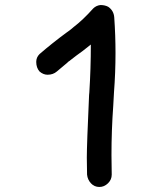

<svg xmlns="http://www.w3.org/2000/svg" viewBox="-20 -727 641 763"><path d="M375 16Q355 16 341.5 1.5Q328 -13 326 -33L325 -101Q325 -151 334 -349Q335 -354 335 -360Q341 -455 341 -550L308 -524Q284 -507 260 -488Q257 -485 253 -483Q247 -477 234 -466.5Q221 -456 206 -443Q191 -430 169 -430Q152 -430 137 -443Q124 -458 124 -481Q124 -499 137 -512Q189 -557 245 -598Q250 -601 255.5 -605.5Q261 -610 265 -613Q269 -616 272 -619Q310 -648 350 -693Q362 -705 379 -707Q397 -707 410 -700Q432 -685 434 -658Q439 -587 439 -516Q439 -438 433 -360L430 -306Q423 -209 423 -111L424 -33Q424 -13 409 1.5Q394 16 375 16Z"/></svg>

Font: Bad Comic
Style: Regular
Weight: 400
Designer: GGBotNet
Foundry: f0n7
Version: 0.9